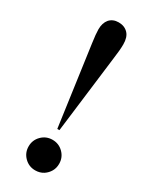

<svg xmlns="http://www.w3.org/2000/svg" viewBox="-184 -719 624 785"><g transform="rotate(30 128.0 -326.5)"><path d="M173 10Q156 21 134 21Q104 21 83 0Q62 -21 62 -51Q62 -81 83 -102Q104 -123 134 -123Q164 -123 185 -102Q206 -81 206 -51Q206 -31 197 -15.5Q188 0 173 10ZM76 -545Q70 -587 70 -608Q70 -638 85 -656Q101 -674 128 -674Q156 -674 173 -656Q189 -639 189 -605Q189 -579 183 -536L138 -171H128Z"/></g></svg>

Font: Wachinanga
Style: Regular
Weight: 400
Designer: deFharo
Foundry: deFharo
Version: Wachinanga: Version 2.001 2013